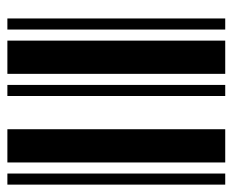

<svg xmlns="http://www.w3.org/2000/svg" viewBox="-75 -555 630 520"><g transform="rotate(-90 240.0 -295.0)"><path d="M0 0V-590H30V0ZM60 0V-590H150V0ZM240 0V-590H270V0ZM300 0V-590H390V0ZM420 0V-590H450V0Z"/></g></svg>

Font: Libre Barcode 39
Style: Regular
Weight: 400
Version: Version 1.005; ttfautohint (v1.8.3)